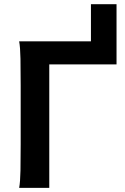

<svg xmlns="http://www.w3.org/2000/svg" viewBox="-20 -914 609 934"><path d="M546.9 -893.6V-600.6H219.7V0H73.2Q78.6 -29.3 79.6 -84.7Q80.6 -140.1 80.6 -212.4V-500.5Q80.6 -572.8 79.6 -628.2Q78.6 -683.6 73.2 -712.9H422.4V-893.6Z"/></svg>

Font: Andika
Style: Bold
Weight: 700
Designer: Victor Gaultney, Annie Olsen, Julie Remington, Don Collingsworth, Eric Hays, Becca Hirsbrunner
Foundry: SIL International
Version: Version 6.101